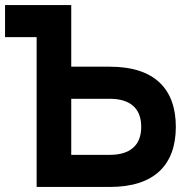

<svg xmlns="http://www.w3.org/2000/svg" viewBox="-20 -740 738 760"><path d="M125 -593V0H415C591.5 0 676 -88 676 -238C676 -388 591.5 -476 415 -476H262V-720H0V-593ZM262 -127V-349H414C496 -349 539 -310.5 539 -238C539 -165.5 496 -127 414 -127Z"/></svg>

Font: Vela Sans ExtBd
Style: Regular
Weight: 800
Designer: Principal design: Mikhail Sharanda - project Manrope.
Design modification: Ravid Balaliev
Foundry: Mikhail Sharanda
Version: Version 1.001